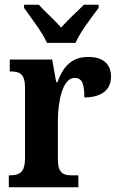

<svg xmlns="http://www.w3.org/2000/svg" viewBox="-20 -786 499 806"><path d="M177 -606H297C316 -651 366 -715 394 -753V-766H332C307 -740 262 -701 237 -670C210 -701 166 -740 143 -766H81V-753C107 -715 158 -651 177 -606ZM17 0H309V-50H281C247 -50 223 -58 223 -117V-281C223 -357 242 -459 293 -459C326 -459 334 -432 334 -377C404 -377 446 -407 446 -464C446 -514 416 -547 351 -547C281 -547 246 -508 221 -441H216L199 -536H21V-486H24C62 -486 85 -477 85 -418V-122C85 -59 59 -50 20 -50H17Z"/></svg>

Font: Noto Serif Tamil Condensed
Style: Bold Italic
Weight: 700
Width: 3
Italic angle: -12°
Designer: Indian Type Foundry, Tom Grace, and the Monotype Design Team
Foundry: Monotype Imaging Inc.
Version: Version 2.003